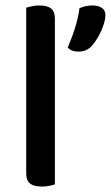

<svg xmlns="http://www.w3.org/2000/svg" viewBox="-20 -677 406 703"><path d="M133 6Q104 6 90 -5Q76 -16 76 -42V-649Q83 -651 96 -654Q109 -657 124 -657Q153 -657 167 -646Q181 -635 181 -609V-2Q173 1 160.5 3.5Q148 6 133 6ZM317 -510Q298 -488 268 -488Q241 -488 228 -503Q244 -540 255.5 -577.5Q267 -615 271 -647Q294 -657 319 -657Q339 -657 352.5 -648.5Q366 -640 366 -621Q366 -609 361.5 -593.5Q357 -578 350 -562.5Q343 -547 334 -533Q325 -519 317 -510Z"/></svg>

Font: Baloo Bhaina 2 Medium
Style: Regular
Weight: 500
Designer: Yesha Goshar, Manish Minz, Shuchita Grover and Ek Type
Foundry: Ek Type
Version: Version 1.640;hotconv 1.0.111;makeotfexe 2.5.65597; ttfautoh